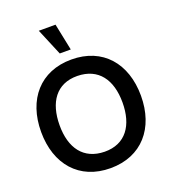

<svg xmlns="http://www.w3.org/2000/svg" viewBox="-174 -1106 1097 1246"><g transform="rotate(-20 375.0 -483.0)"><path d="M240.5 -982.5H356L394 -797.5H318ZM374.5 15C590.5 15 719.5 -136.5 719.5 -360C719.5 -583.5 590.5 -735 374.5 -735C159 -735 30 -583.5 30 -360C30 -136.5 159 15 374.5 15ZM374.5 -98.5C229.5 -100.5 157 -202.5 157.5 -360C158 -517.5 229.5 -623 374.5 -621.5C519.5 -619.5 592 -517.5 592 -360C592 -202.5 519.5 -97 374.5 -98.5Z"/></g></svg>

Font: Hauora
Style: Bold
Weight: 700
Designer: Wayne Shih
Foundry: WCYS
Version: Version 1.001;hotconv 1.0.109;makeotfexe 2.5.65596